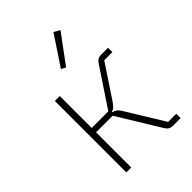

<svg xmlns="http://www.w3.org/2000/svg" viewBox="-219 -862 965 965"><g transform="rotate(-45 263.5 -379.0)"><path d="M100 0V-508H135V-281H253L386 -481Q396 -497 405.5 -502.5Q415 -508 429 -508H478V-477H420L306 -305Q293 -286 285 -278Q277 -270 264 -267V-264Q277 -261 287.5 -253Q298 -245 311 -222L428 -31H486V0H431Q418 0 408.5 -5.5Q399 -11 390 -26L253 -250H135V0ZM372 -740 259 -587 235 -600 340 -758Z"/></g></svg>

Font: IBM Plex Sans ExtraLight
Style: Regular
Weight: 250
Designer: Mike Abbink, Paul van der Laan, Pieter van Rosmalen
Foundry: Bold Monday
Version: Version 3.201